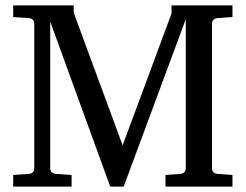

<svg xmlns="http://www.w3.org/2000/svg" viewBox="-20 -691 911 711"><path d="M840.8 0H592.8V-43L646 -46.9Q668 -48.3 668 -68.8V-620.1L438 0H388.2L166 -610.8V-68.8Q166 -48.3 188 -46.9L245.1 -43V0H28.8V-43L85.9 -46.9Q106.9 -48.3 106.9 -68.8V-602.1Q106.9 -622.6 85.9 -624L28.8 -627.9V-670.9H252.9V-644L434.1 -152.8L615.2 -641.1V-670.9H840.8V-627.9L787.1 -624Q765.1 -622.6 765.1 -602.1V-68.8Q765.1 -48.3 787.1 -46.9L840.8 -43Z"/></svg>

Font: Ezra SIL
Style: Regular
Weight: 400
Designer: Development by SIL's NRSI team. OpenType tables by Ralph Hancock ( hancock@dircon.co.uk )
Foundry: SIL International, Version 2.51: 2007
Version: Version 2.51, 2007